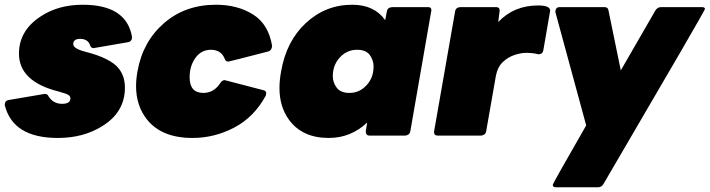

<svg xmlns="http://www.w3.org/2000/svg" viewBox="-36 -572 2994 810"><path d="M208 10Q18 10 -16 -129Q-16 -147 0 -150L153 -176Q165 -176 169 -165Q189 -134 226 -134Q261 -134 261 -157Q261 -166 252.5 -171.5Q244 -177 211 -186Q44 -228 44 -346Q44 -443 136 -503Q210 -552 313 -552Q498 -552 521 -416Q521 -397 504 -394L359 -369Q348 -369 344 -381Q335 -408 302 -408Q273 -408 273 -386Q273 -367 323 -354Q430 -327 465 -283Q491 -250 491 -202Q491 -98 394 -39Q315 10 208 10Z M776 10Q646 10 584 -68Q538 -126 538 -209Q538 -238 544 -271Q566 -396 655.5 -474Q745 -552 875 -552Q966 -552 1031.5 -511Q1097 -470 1112 -378Q1110 -359 1096 -355Q930 -312 927 -312Q916 -312 912 -324Q897 -362 854 -362Q819 -362 796 -337Q764 -301 764 -246Q764 -180 822 -180Q866 -180 893 -221Q901 -234 912 -234L1077 -191Q1087 -188 1087 -179Q1087 -174 1085 -168Q1036 -78 952.5 -34Q869 10 776 10Z M1351 10Q1239 10 1183 -67Q1143 -122 1143 -201Q1143 -234 1150 -271Q1172 -399 1255 -475.5Q1338 -552 1450 -552Q1543 -552 1589 -487Q1593 -506 1596 -523.5Q1599 -541 1619 -542H1770Q1784 -542 1784 -529L1695 -18Q1692 -2 1674 0H1523Q1507 0 1507 -18L1513 -55Q1444 10 1351 10ZM1438 -180Q1476 -180 1504 -206Q1540 -239 1540 -292Q1540 -318 1524 -340Q1508 -362 1470 -362Q1433 -362 1405 -337Q1368 -303 1368 -251Q1368 -224 1384.5 -202Q1401 -180 1438 -180Z M1994 0H1810Q1795 0 1795 -16L1884 -524Q1887 -541 1906 -542H2057Q2072 -542 2072 -528L2066 -479Q2132 -549 2234 -549Q2285 -549 2285 -527L2256 -359Q2253 -343 2235 -343Q2214 -349 2182 -349Q2162 -349 2134.5 -340Q2107 -331 2085 -310Q2063 -289 2056 -252L2015 -18Q2012 -2 1994 0Z M2487 218H2309Q2296 218 2296 208Q2296 202 2437 -43L2307 -521Q2307 -542 2325 -542H2514Q2529 -542 2531 -528L2583 -275L2729 -528Q2738 -542 2753 -542H2925Q2938 -542 2938 -534Q2938 -527 2510 204Q2502 218 2487 218Z"/></svg>

Font: YamahaIndonesia935. App Black
Style: Italic
Weight: 900
Italic angle: -10°
Designer: Dalton Maag Ltd
Foundry: Dalton Maag Ltd
Version: Version 1.002; January 01, 2024; Regular/Italic